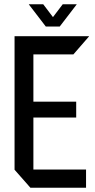

<svg xmlns="http://www.w3.org/2000/svg" viewBox="-20 -877 445 897"><path d="M122 0 48 -84V-85H382V0ZM48 -85V-708H136V-85ZM136 -328V-402H336V-328ZM136 -623V-708H396V-707L323 -623ZM194 -753 115 -856V-857H182L254 -762ZM194 -753 273 -857H338V-856L259 -753Z"/></svg>

Font: Foldit
Style: Regular
Weight: 400
Version: Version 1.003